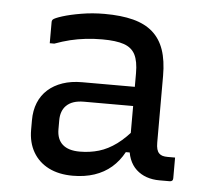

<svg xmlns="http://www.w3.org/2000/svg" viewBox="-45 -589 689 646"><g transform="rotate(5 300.0 -266.0)"><path d="M497 -351Q497 -323.4 497 -295.3Q497 -267.2 497 -238.7Q497 -210.1 497 -181.9Q497 -153.6 497 -126.3Q497 -112.7 499.4 -103.9Q501.8 -95.1 507.1 -89.8Q511.9 -85 519 -82.9Q526.1 -80.9 536.1 -80.9Q538.5 -80.9 541 -80.9Q543.5 -80.9 545.9 -80.9H561.2Q561.2 -63.1 561.2 -45.9Q561.2 -28.7 561.2 -11Q561.2 -5.4 558.2 -2.7Q555.2 0 550.2 0Q545.2 0 534.7 0Q524.2 0 515.4 0Q491.7 0 471.9 -6.9Q452.1 -13.7 436.9 -27.7Q421.8 -41.7 413.7 -62.5Q405.5 -83.3 405.5 -111.1Q405.5 -145.8 405.5 -183.4Q405.5 -221 405.5 -255.7Q405.5 -272.1 405.5 -288.2Q405.5 -304.3 405.5 -320.3Q405.5 -336.3 405.5 -352.3Q405.5 -392.5 394.1 -414.9Q382.6 -437.3 356.1 -446.5Q329.5 -455.7 282.8 -455.7Q253.6 -455.7 226.8 -452.6Q200 -449.5 174.7 -443.4Q149.5 -437.2 122.9 -427.4H107.6Q107.6 -445.3 107.6 -463.2Q107.6 -481.2 107.6 -498.6Q107.6 -502.1 108.6 -504.3Q109.6 -506.5 110.6 -507.5Q116 -512.9 141.6 -521Q167.3 -529.1 204.7 -535.4Q242.1 -541.8 282.8 -541.8Q339 -541.8 379.7 -531.3Q420.3 -520.7 446.2 -497.9Q472.1 -475 484.6 -438.9Q497 -402.8 497 -351ZM162 -141.5Q162 -108 181.6 -90.4Q201.2 -72.9 239.5 -72.9Q273.9 -72.9 304.2 -81.9Q334.6 -90.9 363.8 -112.4Q393.1 -133.9 424.1 -172V-84.7H394.5Q378 -54.2 353.5 -33Q328.9 -11.8 296.2 -0.9Q263.4 10 223.3 10Q176 10 141.8 -7.3Q107.6 -24.7 89.1 -56.6Q70.5 -88.5 70.5 -132.2V-164Q70.5 -197.1 81.2 -223.4Q91.9 -249.6 112.4 -268Q132.9 -286.4 161.9 -296.3Q190.9 -306.2 227.5 -306.2Q261.9 -306.2 294.5 -306.2Q327.1 -306.2 359.2 -306.2Q391.2 -306.2 424.3 -306.2Q432.7 -306.2 436.6 -295.5Q440.5 -284.7 441.5 -269.8Q442.5 -255 442.5 -241.4Q405.5 -241.4 373.6 -241.4Q341.8 -241.4 309.7 -241.4Q277.7 -241.4 239.5 -241.4Q219.4 -241.4 204.7 -236.5Q190 -231.7 179.7 -221.4Q171.1 -212.8 166.5 -200.3Q162 -187.9 162 -172.1Z"/></g></svg>

Font: Recursive Sans Linear Light
Style: Regular
Weight: 300
Version: Version 1.085